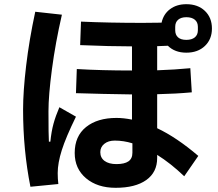

<svg xmlns="http://www.w3.org/2000/svg" viewBox="-20 -845 1040 915"><path d="M729 -625V-510Q815 -513 887 -520L894 -405Q819 -398 729 -396V-234Q822 -190 925 -102L858 -5Q793 -67 729 -107V-92Q729 -24 677 13Q625 50 531 50Q444 50 390 4.5Q336 -41 336 -116Q336 -196 390 -239.5Q444 -283 535 -283Q569 -283 609 -275V-395Q465 -397 342 -401L346 -516Q464 -509 609 -509V-624Q505 -624 362 -630L366 -742Q499 -736 659 -736L750 -737Q759 -778 790.5 -801.5Q822 -825 868 -825Q923 -825 956.5 -793Q990 -761 990 -709Q990 -658 956.5 -626Q923 -594 868 -594Q813 -594 780 -627ZM342 -289Q294 -191 274.5 -129.5Q255 -68 255 -20Q255 7 258 32L125 45Q90 -130 90 -323Q90 -409 104.5 -531.5Q119 -654 148 -789L275 -775Q244 -640 227.5 -515Q211 -390 211 -315Q211 -198 213 -170H220Q225 -219 235 -255.5Q245 -292 263 -334ZM815 -701Q815 -679 828.5 -667Q842 -655 868 -655Q894 -655 908.5 -667Q923 -679 923 -701V-717Q923 -739 908.5 -751Q894 -763 868 -763Q843 -763 829 -751Q815 -739 815 -717ZM611 -162Q569 -175 527 -175Q496 -175 477 -159.5Q458 -144 458 -120Q458 -93 478.5 -78Q499 -63 535 -63Q573 -63 592 -76Q611 -89 611 -117Z"/></svg>

Font: IBM Plex Sans JP
Style: Bold
Weight: 700
Designer: Mike Abbink; Paul van der Laan; Pieter van Rosmalen; Wujin Sim; Yejin Wi; Jinhee Kim; Boomi Park; Yona Kim; Kichan Ma
Foundry: Sandoll Inc.
Version: Version 1.001